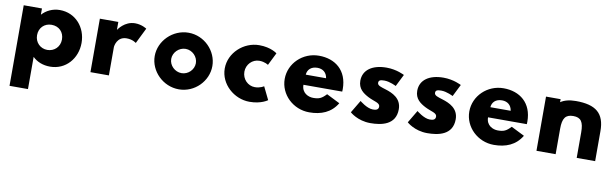

<svg xmlns="http://www.w3.org/2000/svg" viewBox="-48 -1041 5808 1814"><g transform="rotate(10 2856.0 -134.0)"><path d="M480 -257C480 -186 427 -136 360 -136C294 -136 241 -186 241 -257C241 -327 291 -377 360 -377C432 -377 480 -327 480 -257ZM668 -257C668 -407 563 -528 413 -528C343 -528 283 -497 245 -455H243V-513H68V260H245V-49C287 -8 344 15 413 15C563 15 668 -107 668 -257Z M798.5 0H975.5V-270C975.5 -283 988.5 -374 1080.5 -374C1139.5 -374 1172.5 -346 1172.5 -346L1246.5 -496C1246.5 -496 1200.5 -528 1134.5 -528C1033.5 -528 977.5 -439 977.5 -439H975.5V-513H798.5Z M1528.2 -256C1528.2 -317.8 1582.4 -372.9 1647 -372.9C1711.6 -372.9 1764.8 -317.8 1764.8 -256C1764.8 -194.3 1711.6 -140.1 1647 -140.1C1582.4 -140.1 1528.2 -194.3 1528.2 -256ZM1370 -256C1370 -111 1496 15 1648 15C1800 15 1923 -111 1923 -256C1923 -401 1800 -528 1648 -528C1496 -528 1370 -401 1370 -256Z M2352 -383C2405 -383 2438 -359 2438 -359L2498 -480C2498 -480 2440 -528 2326 -528C2177 -528 2042 -406 2042 -255C2042 -105 2178 15 2326 15C2440 15 2498 -31 2498 -31L2438 -154C2438 -154 2405 -130 2352 -130C2285 -130 2230 -186 2230 -257C2230 -327 2285 -383 2352 -383Z M2806 -330C2809 -377 2843 -413 2904 -413C2956 -413 2993 -384 3001 -330ZM3173 -232C3174 -238 3174 -249 3174 -256C3174 -436 3055 -528 2899 -528C2744 -528 2617 -406 2617 -256C2617 -107 2744 15 2899 15C3013 15 3107 -22 3165 -119L3037 -183C2994 -137 2969 -126 2912 -126C2867 -126 2801 -153 2801 -232Z M3547.5 -528C3412.5 -528 3323.5 -468 3323.5 -363C3323.5 -286 3375.5 -250 3427.5 -223C3485.5 -193 3541.5 -190 3541.5 -153C3541.5 -119 3511.5 -116 3486.5 -116C3429.5 -116 3359.5 -175 3359.5 -175L3287.5 -54C3287.5 -54 3361.5 15 3485.5 15C3590.5 15 3728.5 -9 3728.5 -160C3728.5 -265 3640.5 -303 3572.5 -324C3528.5 -338 3492.5 -346 3492.5 -373C3492.5 -397 3508.5 -404 3547.5 -404C3601.5 -404 3661.5 -372 3661.5 -372L3719.5 -488C3719.5 -488 3646.5 -528 3547.5 -528Z M4093.5 -528C3958.5 -528 3869.5 -468 3869.5 -363C3869.5 -286 3921.5 -250 3973.5 -223C4031.5 -193 4087.5 -190 4087.5 -153C4087.5 -119 4057.5 -116 4032.5 -116C3975.5 -116 3905.5 -175 3905.5 -175L3833.5 -54C3833.5 -54 3907.5 15 4031.5 15C4136.5 15 4274.5 -9 4274.5 -160C4274.5 -265 4186.5 -303 4118.5 -324C4074.5 -338 4038.5 -346 4038.5 -373C4038.5 -397 4054.5 -404 4093.5 -404C4147.5 -404 4207.5 -372 4207.5 -372L4265.5 -488C4265.5 -488 4192.5 -528 4093.5 -528Z M4577 -330C4580 -377 4614 -413 4675 -413C4727 -413 4764 -384 4772 -330ZM4944 -232C4945 -238 4945 -249 4945 -256C4945 -436 4826 -528 4670 -528C4515 -528 4388 -406 4388 -256C4388 -107 4515 15 4670 15C4784 15 4878 -22 4936 -119L4808 -183C4765 -137 4740 -126 4683 -126C4638 -126 4572 -153 4572 -232Z M5261.5 0V-244C5261.5 -345 5289.5 -384 5363.5 -384C5437.5 -384 5463.5 -345 5463.5 -244V0H5640.5V-287C5640.5 -459 5555.5 -528 5363.5 -528C5298.5 -528 5251.5 -514 5217.5 -491V-520H5077.5V0Z"/></g></svg>

Font: Sztylet
Style: Bd
Weight: 700
Foundry: Cannot Into Space Fonts, PlusOne Fonts
Version: Version 0.12